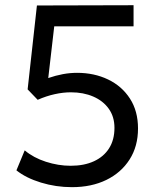

<svg xmlns="http://www.w3.org/2000/svg" viewBox="-20 -720 622 754"><path d="M262.5 15Q199.5 15 140.8 -3Q82 -21 44.5 -51L77 -129.5Q111.5 -100.5 160.2 -84.8Q209 -69 257.5 -69Q310.5 -69 349 -86.8Q387.5 -104.5 408.5 -137.8Q429.5 -171 429.5 -218Q429.5 -261.5 407.2 -292.8Q385 -324 346.2 -340.8Q307.5 -357.5 258.5 -357.5Q228 -357.5 195 -350.2Q162 -343 128 -328L88.5 -369L125 -698.5L504.5 -699.5V-616.5H193L169.5 -413.5Q198.5 -423.5 226.8 -428.8Q255 -434 282.5 -434Q350 -434 404.2 -408Q458.5 -382 490.2 -333Q522 -284 522 -215.5Q522 -145.5 489 -93.8Q456 -42 397.8 -13.5Q339.5 15 262.5 15Z"/></svg>

Font: Geologica Cursive Light
Style: Regular
Weight: 300
Designer: Sindre Bremnes, Frode Helland
Foundry: Monokrom Skriftforlag AS
Version: Version 1.010;gftools[0.9.28]